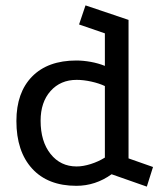

<svg xmlns="http://www.w3.org/2000/svg" viewBox="-20 -675 610 714"><path d="M526 19 395 -27Q335 16 264 16Q158 16 99.5 -48Q41 -112 41 -225Q41 -331 99.5 -390.5Q158 -450 264 -450Q289 -450 317 -445Q345 -440 370 -430V-551L274 -584L298 -655L458 -601V-86L549 -54ZM265 -56Q289 -56 317.5 -65Q346 -74 370 -89V-355Q349 -365 320 -371.5Q291 -378 265 -378Q205 -378 168 -336.5Q131 -295 131 -226Q131 -149 168 -102.5Q205 -56 265 -56Z"/></svg>

Font: Podkova Medium
Style: Regular
Weight: 500
Designer: Ilya Yudin
Foundry: Cyreal (www.cyreal.org)
Version: Version 2.103